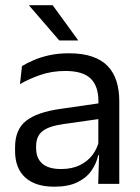

<svg xmlns="http://www.w3.org/2000/svg" viewBox="-20 -703 534 734"><path d="M355.4 0 359 -118.6 355.9 -131.1V-286.5L356.3 -314.9Q356.3 -374.3 326.2 -403Q296 -431.7 230.4 -431.7Q178.2 -431.7 134.4 -416.5Q90.6 -401.3 56.4 -381.5L64 -450.4Q83.1 -462 109.4 -473.3Q135.7 -484.7 169.3 -492Q202.9 -499.3 243.3 -499.3Q295.8 -499.3 332.6 -486.6Q369.4 -473.9 392.2 -449.9Q415 -425.8 425.5 -392Q436 -358.1 436 -316.2V0ZM187.4 10.7Q114.9 10.7 76.3 -24.6Q37.6 -60 37.6 -125.7V-140Q37.6 -207.4 79.3 -240.7Q121 -274.1 212.2 -286.9L366.5 -309.2L370.9 -249.8L222 -228.6Q166.2 -220.7 142.2 -201.4Q118.1 -182 118.1 -144.5V-136.6Q118.1 -97.9 141.9 -77.4Q165.7 -56.8 213.1 -56.8Q254.9 -56.8 284.9 -71.4Q314.9 -86 333.4 -110.5Q352 -135.1 358.5 -165.2L371.2 -109.8H355.7Q348.6 -77.8 329.3 -50.3Q310.1 -22.8 275.5 -6.1Q240.9 10.7 187.4 10.7ZM181.3 -683.1 278.3 -549.7V-548.4H206.6L91.4 -681.7V-683.1Z"/></svg>

Font: Anek Odia Medium
Style: Regular
Weight: 500
Designer: Yesha Goshar & Mahesh Sahu (Odia), Yesha Goshar (Latin)
Foundry: Ek Type
Version: Version 1.003